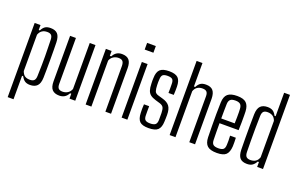

<svg xmlns="http://www.w3.org/2000/svg" viewBox="-112 -1273 3018 1946"><g transform="rotate(20 1396.5 -300.0)"><path d="M56 200V-600H119V-547H131Q147 -578 168 -592.5Q189 -607 227 -607Q278 -607 303 -580Q328 -553 330 -491Q331 -459 331.5 -408Q332 -357 332 -300.5Q332 -244 331.5 -193Q331 -142 330 -109Q328 -47 301.5 -20Q275 7 225 7Q191 7 169.5 -7Q148 -21 131 -53H119V200ZM206 -42Q237 -42 251.5 -56.5Q266 -71 267 -105Q269 -174 270 -225Q271 -276 270.5 -318.5Q270 -361 269 -403Q268 -445 267 -496Q266 -529 252.5 -543.5Q239 -558 208 -558Q141 -558 119 -496V-104Q131 -70 151.5 -56Q172 -42 206 -42Z M541 7Q489 7 463.5 -20.5Q438 -48 438 -110V-600H501V-105Q501 -71 514.5 -56.5Q528 -42 559 -42Q590 -42 614.5 -58Q639 -74 650 -104V-600H712V0H650V-53H637Q621 -22 597 -7.5Q573 7 541 7Z M824 0V-600H886V-547H901Q931 -607 997 -607Q1049 -607 1073.5 -579Q1098 -551 1098 -491V0H1037L1036 -495Q1035 -529 1021.5 -543.5Q1008 -558 977 -558Q946 -558 921.5 -542Q897 -526 886 -496V0Z M1196 -728V-800H1290V-728ZM1212 0V-600H1274V0Z M1503 7Q1434 7 1407 -20.5Q1380 -48 1378 -112Q1377 -135 1377 -156.5Q1377 -178 1379 -204H1435Q1434 -173 1434.5 -148.5Q1435 -124 1435 -106Q1435 -70 1450.5 -56.5Q1466 -43 1503 -43Q1541 -43 1558 -56.5Q1575 -70 1576 -106Q1577 -148 1576 -182Q1575 -222 1565.5 -240.5Q1556 -259 1526 -269L1476 -284Q1439 -295 1418 -311.5Q1397 -328 1388 -355.5Q1379 -383 1378 -427Q1377 -447 1377 -459.5Q1377 -472 1378 -488Q1379 -551 1407.5 -579Q1436 -607 1506 -607Q1574 -607 1602.5 -579.5Q1631 -552 1632 -487Q1632 -476 1632 -447Q1632 -418 1630 -397H1573Q1574 -423 1573.5 -450Q1573 -477 1573 -495Q1573 -530 1558.5 -543.5Q1544 -557 1506 -557Q1470 -557 1455 -544Q1440 -531 1439 -494Q1438 -483 1437.5 -466.5Q1437 -450 1438 -433Q1439 -394 1446.5 -370Q1454 -346 1488 -337L1536 -323Q1588 -309 1612 -277.5Q1636 -246 1636 -183Q1636 -162 1635.5 -147Q1635 -132 1634 -110Q1632 -48 1603.5 -20.5Q1575 7 1503 7Z M1730 0V-800H1793V-547H1807Q1823 -578 1844 -592.5Q1865 -607 1903 -607Q1955 -607 1979 -579Q2003 -551 2004 -491V0H1942V-495Q1942 -529 1928 -543.5Q1914 -558 1883 -558Q1815 -558 1793 -496V0Z M2308 -204H2370Q2371 -185 2371.5 -156.5Q2372 -128 2371 -112Q2367 -48 2338.5 -20.5Q2310 7 2240 7Q2168 7 2137 -21Q2106 -49 2104 -112Q2103 -164 2102 -229Q2101 -294 2101.5 -361Q2102 -428 2104 -487Q2106 -552 2138 -579.5Q2170 -607 2239 -607Q2308 -607 2338 -578.5Q2368 -550 2371 -489Q2372 -478 2372 -444.5Q2372 -411 2372 -368.5Q2372 -326 2370 -286H2164Q2164 -242 2164.5 -196.5Q2165 -151 2166 -106Q2167 -70 2184 -56.5Q2201 -43 2238 -43Q2276 -43 2292 -56.5Q2308 -70 2309 -106Q2310 -121 2310 -148.5Q2310 -176 2308 -204ZM2239 -557Q2199 -557 2183 -541.5Q2167 -526 2166 -494Q2165 -456 2164.5 -417.5Q2164 -379 2164 -337H2309Q2310 -369 2310.5 -401Q2311 -433 2310.5 -458Q2310 -483 2309 -494Q2307 -529 2290 -543Q2273 -557 2239 -557Z M2674 -800H2737V0H2674V-53H2661Q2645 -23 2623 -8Q2601 7 2565 7Q2513 7 2489 -20Q2465 -47 2463 -109Q2462 -169 2461.5 -236Q2461 -303 2461.5 -369Q2462 -435 2463 -491Q2465 -554 2491.5 -580.5Q2518 -607 2567 -607Q2603 -607 2625 -592.5Q2647 -578 2662 -547H2674ZM2585 -42Q2617 -42 2640 -56.5Q2663 -71 2674 -104V-496Q2663 -529 2640 -543.5Q2617 -558 2585 -558Q2554 -558 2540.5 -543.5Q2527 -529 2526 -496Q2524 -431 2523.5 -361Q2523 -291 2523.5 -225Q2524 -159 2525 -108Q2526 -70 2541 -56Q2556 -42 2585 -42Z"/></g></svg>

Font: Big Shoulders Text Light
Style: Regular
Weight: 300
Designer: Patric King
Foundry: XO Type Co
Version: Version 1.000; ttfautohint (v1.8.2)